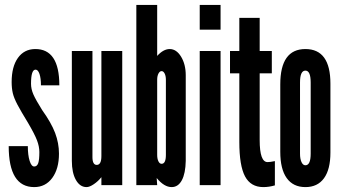

<svg xmlns="http://www.w3.org/2000/svg" viewBox="-20 -755 1396 783"><path d="M119.5 8Q165.5 8 193 -29.2Q220.5 -66.5 220.5 -128.5Q220.5 -171 204.8 -212.8Q189 -254.5 152 -306Q126 -347.5 116.2 -369.8Q106.5 -392 106.5 -413.5Q106.5 -471 125 -471Q135 -471 141 -453.5Q147 -436 147 -407H222Q222 -556 123 -555Q78.5 -554.5 53 -518.8Q27.5 -483 27.5 -420.5Q27.5 -395 32.2 -375Q37 -355 51.2 -328Q65.5 -301 94 -254.5Q121 -208.5 130.8 -183Q140.5 -157.5 140.5 -135Q140.5 -103 135.8 -89.5Q131 -76 119.5 -76Q108 -76 100.8 -99.2Q93.5 -122.5 93.5 -159H15.5Q15.5 8 119.5 8Z M333 8Q345 8 362.5 -3.8Q380 -15.5 393.5 -32.5V0H478.5V-547H393.5V-118.5Q393.5 -82.5 374.5 -82.5Q357 -82.5 357 -114.5V-547H273V-99Q273 -50.5 289.5 -21.2Q306 8 333 8Z M680 8Q706.5 8 721.5 -19.8Q736.5 -47.5 737.5 -99V-448Q737.5 -492.5 718.5 -523.8Q699.5 -555 672 -555Q646.5 -555 621 -527V-735H536V0H621L619 -29Q649.5 8 680 8ZM639 -87Q631 -87 626 -97.2Q621 -107.5 621 -123.5V-430Q621 -445 626.2 -455Q631.5 -465 639 -465Q646.5 -465 651.5 -455Q656.5 -445 656.5 -430V-123.5Q656.5 -87 639 -87Z M794.5 -634H879.5V-735H794.5ZM794.5 0H879.5V-547H794.5Z M1054 8Q1077 8 1101 1V-98Q1088.5 -95.5 1082.8 -94.8Q1077 -94 1071 -94Q1039 -94 1039 -184V-456H1088.5V-547H1039V-682H956V-547H918V-456H956V-176Q956 -79.5 979.2 -35.8Q1002.5 8 1054 8Z M1225.5 8Q1275 8 1301.2 -28Q1327.5 -64 1327.5 -133V-414Q1327.5 -555 1225.5 -555Q1123 -555 1123 -411V-136Q1123 -65.5 1149.2 -28.8Q1175.5 8 1225.5 8ZM1225.5 -81Q1215.5 -81 1209.5 -94Q1203.5 -107 1203.5 -128.5V-418.5Q1203.5 -467 1225.5 -467Q1247 -467 1247 -418.5V-128.5Q1247 -81 1225.5 -81Z"/></svg>

Font: League Gothic SemiCondensed
Style: Regular
Weight: 400
Width: 4
Designer: The League of Moveable Type
Version: Version 1.600; ttfautohint (v1.8.3)